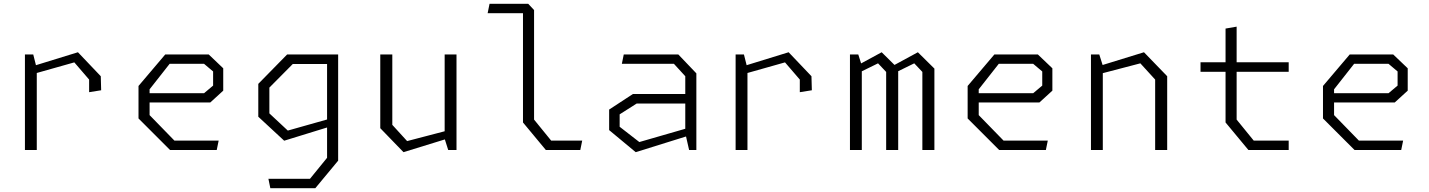

<svg xmlns="http://www.w3.org/2000/svg" viewBox="-20 -785 7480 1005"><path d="M446.5 -368.5 369 -458.5 130 -391V-432L388 -511.5L507.5 -386L509.5 -312.5L446.5 -302.5ZM110.5 -500H154L172.5 -426.5V0H110.5Z M705 -165V-335L845 -500H1072.5L1148.5 -427.5V-310.5L1080.5 -248.5H734V-297H1048L1095.5 -337V-411L1048 -451H868L763 -317.5V-182.5L893 -49H1124.5L1114.5 0H870Z M1385 151H1602.5L1692 41V-139.5V-149.5V-500H1750V56L1630.5 200H1395ZM1332 -174V-346L1483 -500H1725.5V-450H1512.5L1390 -326.5V-191.5L1486.5 -101.5L1725.5 -169V-128L1467.5 -48.5Z M2033.5 -131.5 2111 -46.5 2350 -109V-68L2092 11.5L1970.5 -114V-500H2033.5ZM2369.5 0H2326L2307.5 -58.5V-500H2369.5Z M2717.5 -144V-734L2736.5 -716H2532.5L2542.5 -765H2745L2775.5 -732.5V-159L2865 -49H3027.5L3017.5 0H2837Z M3567 -88V-386L3507.5 -451H3235L3245 -500H3530.5L3625 -401V0H3587ZM3168.5 -104V-211.5L3293 -293H3591.5V-243H3312.5L3223.5 -186.5V-121.5L3326.5 -41.5L3591.5 -118V-77L3307.5 11.5Z M4166.5 -368.5 4089 -458.5 3850 -391V-432L4108 -511.5L4227.5 -386L4229.5 -312.5L4166.5 -302.5ZM3830.5 -500H3874L3892.5 -426.5V0H3830.5Z M4808 -408.5 4765.5 -453.5 4638 -391V-432L4784.5 -511.5L4871 -426V0H4808ZM4429 -500H4472.5L4491 -441.5V0H4429ZM4618.5 -408.5 4576 -453.5 4448.5 -391V-432L4595 -511.5L4681.5 -426V0H4618.5Z M5045 -165V-335L5185 -500H5412.5L5488.5 -427.5V-310.5L5420.5 -248.5H5074V-297H5388L5435.5 -337V-411L5388 -451H5208L5103 -317.5V-182.5L5233 -49H5464.5L5454.5 0H5210Z M6026.5 -368.5 5949 -453.5 5710 -391V-432L5968 -511.5L6089.5 -386V0H6026.5ZM5690.5 -500H5734L5752.5 -441.5V0H5690.5Z M6395 -144V-635.5L6453 -645.5V-159L6542.5 -49H6725.5V0H6514.5ZM6264 -459H6725.5V-409H6264Z M6905 -165V-335L7045 -500H7272.5L7348.5 -427.5V-310.5L7280.5 -248.5H6934V-297H7248L7295.5 -337V-411L7248 -451H7068L6963 -317.5V-182.5L7093 -49H7324.5L7314.5 0H7070Z"/></svg>

Font: Monaspace Krypton Var
Style: Regular
Weight: 400
Designer: Riley Cran and the Lettermatic Team
Version: Version 1.101 (Monaspace Krypton Var)